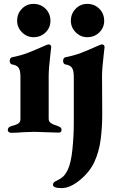

<svg xmlns="http://www.w3.org/2000/svg" viewBox="-20 -679 607 986"><path d="M20 -11Q20 -26 37 -31Q65 -38 75 -45.5Q85 -53 85 -68V-284Q85 -318 75 -331.5Q65 -345 42 -348Q36 -349 33 -354.5Q30 -360 30 -367Q30 -374 33.5 -379Q37 -384 42 -385Q88 -394 124 -408Q160 -422 207 -443Q225 -451 229 -451Q236 -451 239.5 -447Q243 -443 243 -437L238 -393Q230 -325 230 -288V-69Q230 -56 240 -48Q250 -40 278 -31Q287 -28 291.5 -24Q296 -20 296 -12Q296 2 281 2Q262 2 216 0Q172 -2 156 -2Q139 -2 99 0Q67 3 36 3Q30 3 25 -1Q20 -5 20 -11ZM68 -572Q68 -609 92.5 -634Q117 -659 152 -659Q189 -659 214 -634Q239 -609 239 -572Q239 -537 214 -512.5Q189 -488 152 -488Q118 -488 93 -513Q68 -538 68 -572ZM252 270Q252 263 256.5 258Q261 253 273 248Q292 239 304 228Q316 217 328 193Q345 157 352 87Q359 17 359 -48V-284Q359 -318 349 -331.5Q339 -345 316 -348Q310 -349 307 -354.5Q304 -360 304 -367Q304 -374 307.5 -379Q311 -384 316 -385Q362 -394 398 -408Q434 -422 481 -443Q499 -451 503 -451Q510 -451 513.5 -447Q517 -443 517 -437L512 -393Q504 -325 504 -288L505 -91Q505 -25 497 37Q489 99 465 152Q441 204 390.5 245.5Q340 287 297 287Q252 287 252 270ZM344 -572Q344 -609 368.5 -634Q393 -659 428 -659Q465 -659 490 -634Q515 -609 515 -572Q515 -537 490 -512.5Q465 -488 428 -488Q394 -488 369 -513Q344 -538 344 -572Z"/></svg>

Font: EB Garamond ExtraBold
Style: Regular
Weight: 800
Designer: Georg Duffner and Octavio Pardo
Foundry: Georg Duffner
Version: Version 1.000